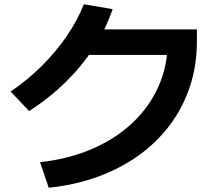

<svg xmlns="http://www.w3.org/2000/svg" viewBox="-20 -835 1040 902"><path d="M168 -73Q303 -88 413 -135.5Q523 -183 602.5 -258Q682 -333 725 -430Q768 -527 768 -640L825 -577H345V-697H905V-640Q905 -529 873 -431Q841 -333 780.5 -251Q720 -169 634.5 -107Q549 -45 441.5 -5.5Q334 34 209 47ZM30 -405Q107 -457 174 -523Q241 -589 292.5 -664Q344 -739 374 -815L509 -792Q477 -698 422 -612.5Q367 -527 290.5 -451.5Q214 -376 117 -313Z"/></svg>

Font: M PLUS 2
Style: Bold
Weight: 700
Designer: Coji Morishita
Foundry: UNDERFOREST DESIGN
Version: Version 1.001